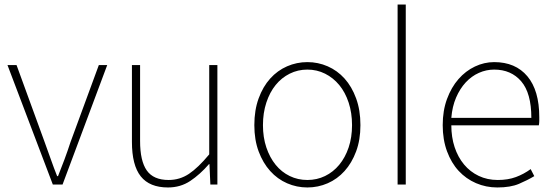

<svg xmlns="http://www.w3.org/2000/svg" viewBox="-20 -814 2441 847"><path d="M53 -527H13L213 0H256L453 -527H416L291 -187Q278 -147 264 -109.5Q250 -72 236 -37H232Q218 -72 204.5 -110.5Q191 -149 177 -187Z M721 13Q776 13 819 -15.5Q862 -44 902 -90H904L908 0H939V-527H903V-133Q854 -74 813.5 -47Q773 -20 724 -20Q657 -20 627.5 -62Q598 -104 598 -192V-527H562V-188Q562 -85 601 -36Q640 13 721 13Z M1336 13Q1383 13 1425.5 -5.5Q1468 -24 1500 -59.5Q1532 -95 1551 -146Q1570 -197 1570 -262Q1570 -328 1551 -380Q1532 -432 1500 -467.5Q1468 -503 1425.5 -521.5Q1383 -540 1336 -540Q1289 -540 1246.5 -521.5Q1204 -503 1172 -467.5Q1140 -432 1121 -380Q1102 -328 1102 -262Q1102 -197 1121 -146Q1140 -95 1172 -59.5Q1204 -24 1246.5 -5.5Q1289 13 1336 13ZM1336 -20Q1294 -20 1258 -37.5Q1222 -55 1196 -87Q1170 -119 1155 -163.5Q1140 -208 1140 -262Q1140 -316 1155 -361.5Q1170 -407 1196 -439Q1222 -471 1258 -489Q1294 -507 1336 -507Q1378 -507 1414 -489Q1450 -471 1476.5 -439Q1503 -407 1518 -361.5Q1533 -316 1533 -262Q1533 -208 1518 -163.5Q1503 -119 1476.5 -87Q1450 -55 1414 -37.5Q1378 -20 1336 -20Z M1734 -794V0H1770V-794Z M2174 13Q2232 13 2269.5 -3Q2307 -19 2337 -37L2321 -68Q2291 -46 2256 -33Q2221 -20 2176 -20Q2130 -20 2092 -38Q2054 -56 2027 -88.5Q2000 -121 1985.5 -165Q1971 -209 1971 -261H2357Q2359 -271 2359 -280V-297Q2359 -415 2306.5 -477.5Q2254 -540 2160 -540Q2116 -540 2075 -520.5Q2034 -501 2002.5 -465Q1971 -429 1952 -377.5Q1933 -326 1933 -262Q1933 -198 1952 -146.5Q1971 -95 2003.5 -60Q2036 -25 2080 -6Q2124 13 2174 13ZM2324 -294H1971Q1975 -344 1992 -383.5Q2009 -423 2034.5 -450.5Q2060 -478 2092.5 -492.5Q2125 -507 2160 -507Q2235 -507 2279.5 -455Q2324 -403 2324 -294Z"/></svg>

Font: Spoqa Han Sans Neo Thin
Style: Regular
Weight: 100
Designer: [Spoqa Han Sans Neo] Dong-huui Kim  Younghwa Kang  Yujin Lee  [Noto Sans] Ryoko NISHIZUKA  (kana & ideographs); Paul D. 
Foundry: Spoqa (http://www.spoqa-han-sans.com)
Version: Version 1.100;hotconv 1.0.109;makeotfexe 2.5.65596